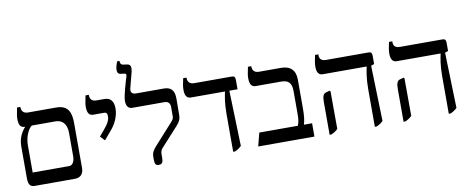

<svg xmlns="http://www.w3.org/2000/svg" viewBox="-72 -1206 3794 1547"><g transform="rotate(-10 1825.0 -433.0)"><path d="M507 -75V-443C507 -527 487 -592 386 -592H155C123 -592 103 -610 103 -644V-647H76C65 -591 62 -577 62 -555C62 -504 78 -483 109 -483H112V-481C73 -436 55 -387 55 -332V-71C55 -11 78 0 107 0H436C481 0 507 -28 507 -75ZM109 -109V-332C109 -400 138 -463 168 -483H362C412 -483 453 -451 453 -374V-178C453 -160 446 -109 407 -109Z M728 -263 793 -340C827 -381 856 -441 856 -502C856 -559 832 -592 782 -592H716C683 -592 663 -608 663 -643V-647H636C625 -591 622 -577 622 -555C622 -503 639 -483 671 -483H759C780 -483 785 -471 785 -452C785 -419 772 -392 724 -336L693 -300Z M1121 7C1147 7 1157 -8 1157 -41V-67C1157 -94 1161 -109 1177 -125L1319 -281C1345 -310 1352 -333 1352 -359L1353 -493C1353 -538 1344 -592 1266 -592H1041C1008 -592 993 -608 1002 -643L1032 -758C1046 -810 1037 -830 1011 -834L976 -839C963 -841 954 -850 954 -870V-873H934C930 -862 918 -828 918 -810C918 -790 920 -772 946 -769L976 -765C988 -763 992 -757 988 -743C976 -703 941 -592 941 -548C941 -507 957 -483 990 -483H1253C1282 -483 1299 -467 1299 -437V-358C1299 -342 1293 -332 1276 -313L1129 -150C1100 -118 1088 -97 1088 -65V-41C1088 -5 1097 7 1121 7Z M1729 7H1744C1767 -3 1783 -14 1798 -29L1784 -483H1851V-559C1851 -584 1843 -592 1821 -592H1515C1480 -592 1462 -612 1462 -644V-647H1435C1424 -597 1421 -578 1421 -552C1421 -503 1439 -483 1470 -483H1748V-482C1741 -449 1729 -393 1729 -304Z M1935 0H2395V-109H2328C2338 -141 2343 -175 2343 -242V-476C2343 -551 2303 -592 2226 -592H2045C2010 -592 1992 -612 1992 -644V-647H1965C1954 -597 1951 -577 1951 -555C1951 -503 1968 -483 2000 -483H2206C2265 -483 2293 -459 2293 -391V-209C2293 -155 2290 -141 2279 -109H1963Z M2888 7H2903C2926 -3 2942 -14 2957 -29L2944 -483L2970 -492V-559C2970 -584 2962 -592 2940 -592H2594C2563 -592 2541 -605 2541 -637V-647H2514C2503 -597 2500 -578 2500 -552C2500 -503 2518 -483 2549 -483H2907V-480C2900 -447 2888 -391 2888 -300ZM2518 7H2533C2556 -3 2572 -14 2587 -29L2586 -336L2580 -343L2548 -334C2527 -328 2518 -307 2518 -262Z M3493 7H3508C3531 -3 3547 -14 3562 -29L3549 -483L3575 -492V-559C3575 -584 3567 -592 3545 -592H3199C3168 -592 3146 -605 3146 -637V-647H3119C3108 -597 3105 -578 3105 -552C3105 -503 3123 -483 3154 -483H3512V-480C3505 -447 3493 -391 3493 -300ZM3123 7H3138C3161 -3 3177 -14 3192 -29L3191 -336L3185 -343L3153 -334C3132 -328 3123 -307 3123 -262Z"/></g></svg>

Font: Noto Serif Hebrew
Style: Regular
Weight: 400
Designer: Monotype Design Team
Foundry: Monotype Imaging Inc.
Version: Version 1.901